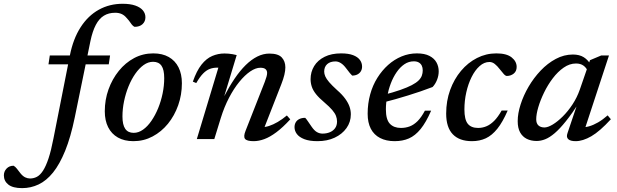

<svg xmlns="http://www.w3.org/2000/svg" viewBox="-202 -736 3266 1016"><path d="M54.5 -395.5 61.5 -442.5H380.5L373.5 -395.5ZM193.5 -114Q172 -10 143 61.5Q114 133 78.8 176.8Q43.5 220.5 2.2 240Q-39 259.5 -85 259.5Q-134 259.5 -157.8 240.8Q-181.5 222 -181.5 192Q-181.5 171 -167.2 156Q-153 141 -130 141Q-121 146 -112.8 156.5Q-104.5 167 -93 182Q-81 196.5 -68.5 202.5Q-56 208.5 -43 208.5Q-23.5 208.5 -6.5 199.5Q10.5 190.5 25.8 167Q41 143.5 54.8 102.2Q68.5 61 81 -4L168 -444Q185.5 -531.5 224.8 -592.2Q264 -653 320.8 -684.5Q377.5 -716 447 -716Q487.5 -716 514.2 -706.5Q541 -697 554.2 -681Q567.5 -665 567.5 -644.5Q567.5 -622.5 552.2 -608.2Q537 -594 510 -594Q499.5 -599 490 -613.5Q480.5 -628 468 -641Q456.5 -655 441.8 -661.8Q427 -668.5 407.5 -668.5Q373 -668.5 347.8 -653Q322.5 -637.5 305 -604.2Q287.5 -571 276.5 -518.5Z M609 -453.5Q657.5 -453.5 691.2 -434.2Q725 -415 742.8 -379.5Q760.5 -344 760.5 -295.5Q760.5 -234.5 741 -179.2Q721.5 -124 686.8 -81.2Q652 -38.5 605.2 -13.8Q558.5 11 504 11Q456 11 422 -8.2Q388 -27.5 370.2 -63Q352.5 -98.5 352.5 -147Q352.5 -208 372.2 -263Q392 -318 426.8 -361Q461.5 -404 508 -428.8Q554.5 -453.5 609 -453.5ZM505.5 -33Q531 -33 555 -50Q579 -67 599.2 -96.5Q619.5 -126 634.8 -163.2Q650 -200.5 658.5 -241.5Q667 -282.5 667 -322.5Q667 -367.5 652.5 -388.2Q638 -409 608 -409Q582 -409 558.2 -392Q534.5 -375 514 -345.8Q493.5 -316.5 478.2 -279Q463 -241.5 454.5 -200.5Q446 -159.5 446 -120Q446 -75.5 460.8 -54.2Q475.5 -33 505.5 -33Z M836.5 -296.5 818.5 -304Q838.5 -361.5 864.2 -394Q890 -426.5 921 -439.8Q952 -453 986 -453Q997.5 -453 1008 -452Q1018.5 -451 1029 -449.2Q1039.5 -447.5 1050.5 -444.5L983 -221.5V-224Q1010.5 -277 1039.2 -319.5Q1068 -362 1098 -391.5Q1128 -421 1159.5 -436.8Q1191 -452.5 1223.5 -452.5Q1270 -452.5 1289 -432Q1308 -411.5 1308 -379.5Q1308 -362.5 1302.8 -340.2Q1297.5 -318 1286.5 -290L1187.5 -37L1180 -63Q1200 -62.5 1221.8 -69.5Q1243.5 -76.5 1267.5 -90.5Q1291.5 -104.5 1316 -125L1334 -104.5Q1294.5 -61.5 1260.2 -36Q1226 -10.5 1196.5 0.2Q1167 11 1140 11Q1104.5 11 1094.8 -1Q1085 -13 1097.5 -44L1199 -302.5Q1205 -318.5 1208.2 -329.8Q1211.5 -341 1211.5 -350Q1211.5 -362.5 1203.2 -370Q1195 -377.5 1175.5 -377.5Q1151 -377.5 1122.2 -358Q1093.5 -338.5 1064.5 -303Q1035.5 -267.5 1010 -218.8Q984.5 -170 966.5 -112L932 0H839.5L953.5 -378Q952 -378 950.2 -378Q948.5 -378 946.5 -378Q926 -378 908 -371.2Q890 -364.5 872.8 -347Q855.5 -329.5 836.5 -296.5Z M1413 -112.5Q1419.5 -106 1426 -96Q1432.5 -86 1447 -65.5Q1461 -45 1475 -37Q1489 -29 1504.5 -29Q1526.5 -29 1544 -36.5Q1561.5 -44 1571.5 -58.2Q1581.5 -72.5 1581.5 -93Q1581.5 -108 1576 -122.5Q1570.5 -137 1556 -154Q1541.5 -171 1514 -194.5Q1486.5 -217.5 1470.5 -237.5Q1454.5 -257.5 1448 -277Q1441.5 -296.5 1441.5 -317Q1441.5 -355.5 1460.5 -386.5Q1479.5 -417.5 1515.8 -435.5Q1552 -453.5 1603 -453.5Q1642 -453.5 1666.2 -444.2Q1690.5 -435 1702.2 -419.2Q1714 -403.5 1714 -383.5Q1714 -369.5 1707.5 -358.8Q1701 -348 1689.2 -342Q1677.5 -336 1661.5 -336Q1656.5 -341.5 1649.2 -349.5Q1642 -357.5 1629 -375.5Q1616 -393 1601.8 -402Q1587.5 -411 1573.5 -411Q1545.5 -411 1529.5 -396.8Q1513.5 -382.5 1513.5 -357Q1513.5 -345.5 1519.2 -332Q1525 -318.5 1539.8 -301.2Q1554.5 -284 1582 -259Q1609.5 -235 1625.2 -213Q1641 -191 1647.8 -171Q1654.5 -151 1654.5 -131Q1654.5 -90.5 1631.5 -58.2Q1608.5 -26 1569 -7.5Q1529.5 11 1478 11Q1435.5 11 1408.5 0.5Q1381.5 -10 1369 -26.8Q1356.5 -43.5 1356.5 -63Q1356.5 -77.5 1363 -88.8Q1369.5 -100 1382.2 -106.2Q1395 -112.5 1413 -112.5Z M1988 -411.5Q1960.5 -411.5 1937.8 -396Q1915 -380.5 1896.8 -354Q1878.5 -327.5 1866 -294.5Q1853.5 -261.5 1846.8 -226Q1840 -190.5 1840 -157Q1840 -103.5 1861 -81.2Q1882 -59 1919.5 -59Q1944.5 -59 1966.2 -67.2Q1988 -75.5 2007.8 -95.2Q2027.5 -115 2046.5 -150.5H2079.5Q2052.5 -88.5 2023.8 -53.2Q1995 -18 1961.8 -3.5Q1928.5 11 1886.5 11Q1841.5 11 1809.2 -5.8Q1777 -22.5 1760.2 -54.8Q1743.5 -87 1743.5 -134Q1743.5 -188 1756.8 -236.2Q1770 -284.5 1794.8 -324Q1819.5 -363.5 1852 -392.5Q1884.5 -421.5 1923.2 -437.5Q1962 -453.5 2004 -453.5Q2045 -453.5 2070.5 -440.2Q2096 -427 2107.8 -405.5Q2119.5 -384 2119.5 -358.5Q2119.5 -335.5 2110.5 -313Q2101.5 -290.5 2087 -275.5Q2055.5 -263.5 2022.8 -252.2Q1990 -241 1956.8 -230.8Q1923.5 -220.5 1890.2 -211Q1857 -201.5 1824.5 -193.5L1826 -233.5Q1879 -247 1916 -260Q1953 -273 1976.5 -285.2Q2000 -297.5 2012.8 -310Q2025.5 -322.5 2030.2 -335.8Q2035 -349 2035 -363.5Q2035 -378 2029.8 -388.8Q2024.5 -399.5 2014 -405.5Q2003.5 -411.5 1988 -411.5Z M2388 -408Q2360 -408 2335.8 -386.2Q2311.5 -364.5 2293.5 -328.2Q2275.5 -292 2265.5 -247.5Q2255.5 -203 2255.5 -157Q2255.5 -103.5 2273.2 -81.2Q2291 -59 2328 -59Q2351 -59 2372 -67.8Q2393 -76.5 2413 -96.5Q2433 -116.5 2452.5 -151H2484.5Q2458 -90 2429.8 -54.8Q2401.5 -19.5 2368.8 -4.2Q2336 11 2295.5 11Q2229 11 2194 -25.5Q2159 -62 2159 -135Q2159 -202 2180 -259.8Q2201 -317.5 2237.5 -361Q2274 -404.5 2322 -429Q2370 -453.5 2424.5 -453.5Q2479 -453.5 2505.5 -432.2Q2532 -411 2532 -382Q2532 -359.5 2517 -347Q2502 -334.5 2480.5 -334Q2473 -334 2463.8 -344.2Q2454.5 -354.5 2442 -370.5Q2429.5 -387 2416.2 -397.5Q2403 -408 2388 -408Z M2801 -31.5 2857 -197.5H2865.5Q2825 -135 2792.5 -94.5Q2760 -54 2733.2 -31.2Q2706.5 -8.5 2683.2 0.8Q2660 10 2638 10Q2608 10 2585.5 -1.2Q2563 -12.5 2550.2 -35.5Q2537.5 -58.5 2537.5 -95Q2537.5 -135.5 2552.8 -183.2Q2568 -231 2595.2 -277.5Q2622.5 -324 2659 -362.5Q2695.5 -401 2739 -424.2Q2782.5 -447.5 2829.5 -447.5Q2864 -447.5 2887 -433.2Q2910 -419 2927 -389.5L2908 -360Q2901 -377.5 2885.5 -388.8Q2870 -400 2846 -400Q2812 -400 2780.8 -378.2Q2749.5 -356.5 2723 -321.5Q2696.5 -286.5 2677 -246.2Q2657.5 -206 2646.5 -168.8Q2635.5 -131.5 2635.5 -105Q2635.5 -83 2647.2 -72.2Q2659 -61.5 2679 -61.5Q2697 -61.5 2722.8 -77Q2748.5 -92.5 2776 -119.8Q2803.5 -147 2827.5 -183.5Q2851.5 -220 2866 -261.5L2920 -417.5L2979.5 -442.5H3020.5L2887 -36L2873 -63Q2892 -61 2915 -67.5Q2938 -74 2963 -88.5Q2988 -103 3013.5 -125.5L3030.5 -105Q2972 -41 2927 -15Q2882 11 2844.5 11Q2816 11 2804.8 0.2Q2793.5 -10.5 2801 -31.5Z"/></svg>

Font: Newsreader 16pt 16pt Medium
Style: Italic
Weight: 500
Italic angle: -17°
Version: Version 1.003